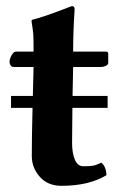

<svg xmlns="http://www.w3.org/2000/svg" viewBox="-20 -598 394 628"><path d="M332 -284.2H217.3L219.2 -378.9H310.1C315.6 -378.9 321 -380.1 326.2 -382.6C331.4 -385 334 -388.2 334 -392.1V-422.9C334 -427.1 331.4 -429.2 326.2 -429.2H219.2C219.2 -473.1 220.9 -519.4 224.1 -567.9C224.1 -574.7 221 -578.1 214.8 -578.1C151.4 -553.4 108.1 -538.4 85 -533.2L83 -529.8C86.3 -509 88.2 -494.2 88.9 -485.6C89.5 -477 89.8 -458.2 89.8 -429.2H32.2C27.3 -429.2 22.6 -425.3 18.1 -417.5C13.5 -409.7 11.2 -402.2 11.2 -395C11.2 -391.1 12.5 -387.5 14.9 -384C17.3 -380.6 20.3 -378.9 23.9 -378.9H89.8L87.4 -284.2H16.1V-245.1H86.4C84.8 -180.7 84 -128.3 84 -87.9C84 -62.2 92.7 -39.5 110.1 -19.8C127.5 -0.1 151.2 9.8 181.2 9.8C240.7 9.8 289.7 -1.8 328.1 -24.9C328.1 -33.4 326.6 -41.5 323.5 -49.3C320.4 -57.1 316.2 -62.7 311 -65.9C300.6 -60.7 291.9 -57.5 284.9 -56.2C277.9 -54.9 267.3 -54.2 252.9 -54.2C240.2 -54.2 230.9 -61.4 224.9 -75.7C218.8 -90 215.8 -108.4 215.8 -130.9C215.8 -142.6 216.1 -180.7 216.8 -245.1H332Z"/></svg>

Font: Linux Biolinum G
Style: Bold
Weight: 700
Designer: Philipp H. Poll
Foundry: Philipp H. Poll
Version: Version 1.1.0